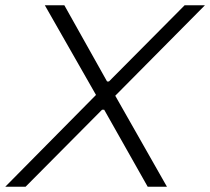

<svg xmlns="http://www.w3.org/2000/svg" viewBox="-45 -708 797 728"><path d="M-25 0 319 -348 125 -688H199L361 -399H368L655 -688H732L392 -345L588 0H515L350 -292H342L52 0Z"/></svg>

Font: Saira Thin Light
Style: Italic
Weight: 300
Italic angle: -12°
Version: Version 1.101